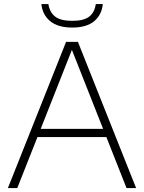

<svg xmlns="http://www.w3.org/2000/svg" viewBox="-20 -952 730 972"><path d="M620.5 0 518.5 -258H169.5L67.5 0H20L314.5 -740H374.5L669 0ZM186 -299.5H502L344 -699.5ZM189.5 -931.5H225Q231.5 -889.5 259.2 -868Q287 -846.5 346 -846.5Q404.5 -846.5 431.8 -868Q459 -889.5 465 -931.5H500.5Q495 -876.5 456.5 -844.5Q418 -812.5 346 -812.5Q273.5 -812.5 234.2 -844.8Q195 -877 189.5 -931.5Z"/></svg>

Font: Encode Sans Semi Expanded ExLight
Style: Regular
Weight: 275
Width: 6
Designer: Multiple Designers
Foundry: Impallari Type
Version: Version 2.000